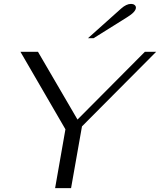

<svg xmlns="http://www.w3.org/2000/svg" viewBox="-20 -966 822 986"><path d="M316 -302 85 -700H175L378 -352L724 -700H782L401 -317L345 0H263ZM602 -922Q629 -946 653 -946Q664 -946 671 -940.5Q678 -935 678 -927Q678 -905 632 -877L461 -770H432Z"/></svg>

Font: Fahkwang Light
Style: Italic
Weight: 300
Italic angle: -10°
Version: Version 1.000; ttfautohint (v1.6)